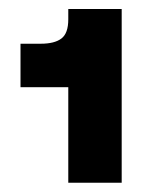

<svg xmlns="http://www.w3.org/2000/svg" viewBox="-20 -770 331 426"><path d="M131.5 -750H250V-364.5H131.5V-576.5H25.5V-673H70.5Q101 -673 116.2 -684.5Q131.5 -696 131.5 -727Z"/></svg>

Font: Overused Grotesk
Style: Bold
Weight: 710
Version: Version 0.004